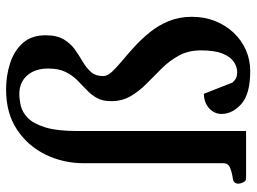

<svg xmlns="http://www.w3.org/2000/svg" viewBox="-122 -678 814 609"><g transform="rotate(-90 284.5 -374.0)"><path d="M22.5 0Q14.2 0 10 -9.3Q5.9 -18.6 5.9 -23.9Q5.9 -40 22 -42Q40 -44.4 55.4 -50.3Q70.8 -56.2 70.8 -72.3V-515.1Q70.8 -579.6 97.9 -635.5Q125 -691.4 177 -726.3Q229 -761.2 304.7 -761.2Q348.6 -761.2 387.9 -748.5Q427.2 -735.8 451.9 -708.3Q476.6 -680.7 476.6 -635.7Q476.6 -599.6 463.4 -577.9Q450.2 -556.2 431.2 -542.7Q412.1 -529.3 392.8 -518.1Q373.5 -506.8 360.4 -492.2Q347.2 -477.5 347.2 -453.1Q347.2 -439.9 360.8 -425.3Q374.5 -410.6 396 -392.8Q417.5 -375 441.2 -353.3Q464.8 -331.5 486.6 -304.7Q508.3 -277.8 521.7 -244.9Q535.2 -211.9 535.2 -171.9Q535.2 -131.8 521.7 -98.1Q508.3 -64.5 484.6 -39.3Q460.9 -14.2 429.7 -0.5Q398.4 13.2 363.3 13.2Q290.5 13.2 258.8 -14.9Q227.1 -43 227.1 -78.6Q227.1 -93.3 235.4 -106Q243.7 -118.7 258.1 -126.2Q272.5 -133.8 291 -133.8L326.7 -43Q326.7 -43 334.7 -35.6Q342.8 -28.3 359.9 -28.3Q376.5 -28.3 392.3 -38.8Q408.2 -49.3 418.5 -74.5Q428.7 -99.6 428.7 -143.1Q428.7 -182.6 412.6 -212.4Q396.5 -242.2 372.3 -266.6Q348.1 -291 324 -314.7Q299.8 -338.4 283.7 -365.7Q267.6 -393.1 267.6 -428.7Q267.6 -455.6 278.1 -473.9Q288.6 -492.2 304 -506.3Q319.3 -520.5 334.7 -536.1Q350.1 -551.8 360.6 -573.2Q371.1 -594.7 371.1 -627.4Q371.1 -669.9 348.9 -694.6Q326.7 -719.2 290.5 -719.2Q273.9 -719.2 253.4 -714.6Q232.9 -710 214.6 -692.4Q196.3 -674.8 184.6 -637.2Q172.9 -599.6 172.9 -533.7V0Z"/></g></svg>

Font: Gelasio Medium
Style: Regular
Weight: 500
Designer: Eben Sorkin
Foundry: Eben Sorkin
Version: Version 1.008